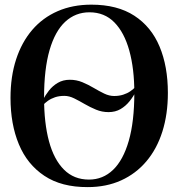

<svg xmlns="http://www.w3.org/2000/svg" viewBox="-20 -772 747 804"><path d="M434.5 -302.5Q407 -302.5 382.2 -312.8Q357.5 -323 334.8 -336.2Q312 -349.5 290.8 -360Q269.5 -370.5 249.5 -370.5Q227.5 -370.5 210.5 -364.8Q193.5 -359 180.8 -350Q168 -341 158.5 -330V-351.5Q169.5 -373 185 -392.8Q200.5 -412.5 222.2 -425.2Q244 -438 272.5 -438Q300 -438 324.8 -427.8Q349.5 -417.5 372.2 -404Q395 -390.5 416.2 -380.2Q437.5 -370 458 -370Q478.5 -370 495.8 -375.5Q513 -381 526 -390Q539 -399 548 -409L549.5 -390Q538.5 -368 522.5 -348Q506.5 -328 484.8 -315.2Q463 -302.5 434.5 -302.5ZM347.5 11.5Q237.5 12 165.8 -35.8Q94 -83.5 59 -167.8Q24 -252 24 -362Q24 -451.5 47.5 -523.5Q71 -595.5 115 -646.8Q159 -698 221.5 -725.2Q284 -752.5 362.5 -752.5Q471.5 -752.5 542.5 -706.2Q613.5 -660 648.2 -577Q683 -494 683 -383Q683 -294 660 -221.2Q637 -148.5 593 -96.5Q549 -44.5 487 -16.5Q425 11.5 347.5 11.5ZM352.5 -20Q411 -20 453.5 -60.8Q496 -101.5 519.2 -182.2Q542.5 -263 542.5 -383Q542.5 -484 521.5 -560Q500.5 -636 459 -678.2Q417.5 -720.5 354.5 -720.5Q296 -720.5 253.2 -681Q210.5 -641.5 187.5 -562Q164.5 -482.5 164.5 -362.5Q164.5 -257 185.2 -180.2Q206 -103.5 247.8 -61.8Q289.5 -20 352.5 -20Z"/></svg>

Font: Merriweather 120pt SemiBold
Style: Regular
Weight: 600
Version: Version 2.100